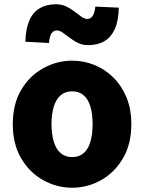

<svg xmlns="http://www.w3.org/2000/svg" viewBox="-20 -868 677 902"><path d="M319 14Q247 14 183 -21.5Q119 -57 79.5 -124Q40 -191 40 -285Q40 -379 79.5 -445.5Q119 -512 183 -547.5Q247 -583 319 -583Q373 -583 423 -563Q473 -543 512 -504.5Q551 -466 574 -411Q597 -356 597 -285Q597 -191 557.5 -124Q518 -57 454.5 -21.5Q391 14 319 14ZM319 -130Q352 -130 373.5 -149Q395 -168 405 -203Q415 -238 415 -285Q415 -332 405 -366.5Q395 -401 373.5 -420Q352 -439 319 -439Q286 -439 264.5 -420Q243 -401 232.5 -366.5Q222 -332 222 -285Q222 -238 232.5 -203Q243 -168 264.5 -149Q286 -130 319 -130ZM394 -656Q367 -656 346 -666.5Q325 -677 307.5 -690.5Q290 -704 275 -714.5Q260 -725 247 -725Q232 -725 222.5 -712Q213 -699 210 -666L99 -672Q101 -733 118 -772Q135 -811 167 -829.5Q199 -848 243 -848Q270 -848 291.5 -837.5Q313 -827 330.5 -813.5Q348 -800 362.5 -789.5Q377 -779 390 -779Q405 -779 414.5 -792Q424 -805 428 -837L538 -832Q537 -771 519.5 -732Q502 -693 470.5 -674.5Q439 -656 394 -656Z"/></svg>

Font: Noto Sans TC Thin Black
Style: Regular
Weight: 900
Version: Version 2.004-H2;hotconv 1.0.118;makeotfexe 2.5.65603